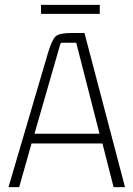

<svg xmlns="http://www.w3.org/2000/svg" viewBox="-20 -771 549 791"><path d="M391 -751V-714H149V-751ZM495 0H448L402 -180H110L59 0H15L178 -554Q194 -607 209 -621Q224 -635 273 -635H328ZM228 -588 122 -220H390L294 -595H236Q230 -595 228 -588Z"/></svg>

Font: Gemunu Libre ExtraLight
Style: Regular
Weight: 200
Designer: Puspanada Ekanayake, Sola Matas, Pathum Egodawatta, Kosala Senevirathne
Foundry: mooniak
Version: Version 1.100